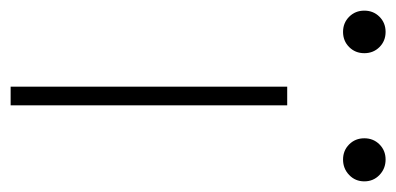

<svg xmlns="http://www.w3.org/2000/svg" viewBox="-250 -533 745 361"><g transform="rotate(90 122.5 -352.5)"><path d="M105 0V-520H140V0ZM2 -625Q-15 -625 -26.5 -636.5Q-38 -648 -38 -665Q-38 -682 -26.5 -693.5Q-15 -705 2 -705Q19 -705 30.5 -693.5Q42 -682 42 -665Q42 -648 30.5 -636.5Q19 -625 2 -625ZM242 -625Q225 -625 213.5 -636.5Q202 -648 202 -665Q202 -682 213.5 -693.5Q225 -705 242 -705Q259 -705 271 -693.5Q283 -682 283 -665Q283 -648 271 -636.5Q259 -625 242 -625Z"/></g></svg>

Font: M PLUS 2 Thin ExtraLight
Style: Regular
Weight: 250
Version: Version 1.001